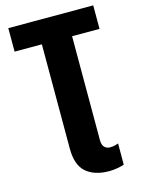

<svg xmlns="http://www.w3.org/2000/svg" viewBox="-140 -796 848 1129"><g transform="rotate(-15 284.0 -231.0)"><path d="M382 252Q293 252 242 208.5Q191 165 191 64V-571H25V-714H542V-571H375V61Q375 91 388.5 104.5Q402 118 421 118Q438 118 452 114.5Q466 111 473 108V237Q460 242 434 247Q408 252 382 252Z"/></g></svg>

Font: Noto Sans Disp ExtBd
Style: Regular
Weight: 800
Designer: Monotype Design Team
Foundry: Monotype Imaging Inc.
Version: Version 2.000;GOOG;noto-source:20170915:90ef993387c0; ttfaut